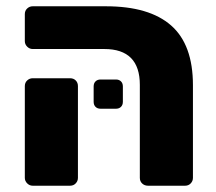

<svg xmlns="http://www.w3.org/2000/svg" viewBox="-20 -591 688 611"><path d="M59 0ZM425 -25V-321Q425 -435 312 -435H84Q74 -435 66.5 -442.5Q59 -450 59 -460V-546Q59 -557 66.5 -564Q74 -571 84 -571H317Q455 -571 524.5 -510Q594 -449 594 -320V-25Q594 -15 587 -7.5Q580 0 569 0H451Q440 0 432.5 -7Q425 -14 425 -25ZM59 -25V-317Q59 -328 66.5 -335Q74 -342 84 -342H203Q214 -342 221 -335Q228 -328 228 -317V-25Q228 -15 221 -7.5Q214 0 203 0H84Q74 0 66.5 -7.5Q59 -15 59 -25ZM278 -267V-316Q278 -326 284 -332Q290 -338 300 -338H349Q359 -338 365 -332Q371 -326 371 -316V-267Q371 -257 365 -251Q359 -245 349 -245H300Q290 -245 284 -251Q278 -257 278 -267Z"/></svg>

Font: Hezaedrus
Style: Bold
Weight: 700
Designer: Hubert & Fischer
Foundry: Hubert & Fischer
Version: Version 1.10;September 3, 2019;FontCreator 11.5.0.2425 64-bi